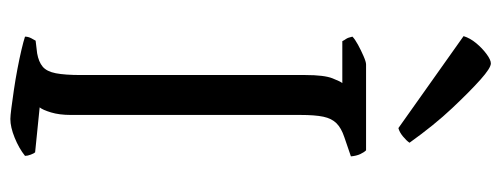

<svg xmlns="http://www.w3.org/2000/svg" viewBox="-326 -666 991 380"><g transform="rotate(90 170.0 -475.5)"><path d="M215 0Q209 0 193.5 -2Q178 -4 157.5 -7Q137 -10 116 -14Q95 -18 78 -22Q61 -26 52 -29Q52 -35 55 -41Q58 -47 60 -50L85 -53Q102 -56 111.5 -64Q121 -72 124.5 -90Q128 -108 128 -140V-584Q128 -621 134.5 -637.5Q141 -654 144 -657H61Q59 -661 56.5 -664.5Q54 -668 52 -677Q57 -682 68 -688Q79 -694 90.5 -699Q102 -704 107 -704H277Q281 -700 284.5 -692.5Q288 -685 289 -674L251 -661Q233 -655 223.5 -645.5Q214 -636 210.5 -619.5Q207 -603 207 -574V-120Q207 -97 202 -80.5Q197 -64 192 -58L281 -49Q283 -47 285.5 -40.5Q288 -34 288 -29Q273 -17 252 -8.5Q231 0 215 0ZM233 -768 51 -897Q55 -910 65 -922Q75 -934 86.5 -942.5Q98 -951 105 -951Q114 -951 137 -930.5Q160 -910 193.5 -874.5Q227 -839 262 -790Q258 -784 249.5 -777Q241 -770 233 -768Z"/></g></svg>

Font: Texturina Medium 12pt ExtraLight
Style: Regular
Weight: 250
Version: Version 1.002